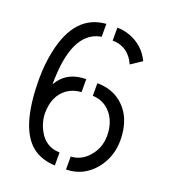

<svg xmlns="http://www.w3.org/2000/svg" viewBox="-127 -776 768 870"><g transform="rotate(20 257.0 -341.0)"><path d="M237.3 1V-61.5Q158.2 -63.5 126 -146.5Q114.3 -177.7 114.3 -206.1Q114.3 -289.1 168 -329.1Q198.2 -350.6 237.3 -352.5V-415Q154.3 -415 112.3 -357.4Q106.4 -348.6 101.6 -340.8Q101.6 -590.8 230.5 -618.2Q234.4 -619.1 237.3 -619.1V-681.6Q89.8 -670.9 49.8 -478.5Q36.1 -416 36.1 -343.8Q36.1 -94.7 139.6 -27.3Q181.6 -1 237.3 1ZM291 1Q375 0 429.7 -67.4Q477.5 -127 477.5 -207Q477.5 -320.3 405.3 -377.9Q358.4 -415 291 -415V-354.5Q354.5 -351.6 389.6 -297.9Q414.1 -258.8 414.1 -206.1Q414.1 -143.6 371.1 -98.6Q336.9 -63.5 291 -61.5ZM399.4 -544.9 452.1 -580.1Q419.9 -646.5 350.6 -671.9Q320.3 -682.6 290 -682.6V-620.1Q355.5 -620.1 390.6 -562.5Q395.5 -553.7 399.4 -544.9Z"/></g></svg>

Font: Post No Bills Colombo
Style: Medium
Weight: 600
Designer: Kosala Senevirathne, Siva Puranthara, Lasantha Premarathna, Tharique Azeez
Foundry: Mooniak
Version: Version 1.220 ; ttfautohint (v1.5)